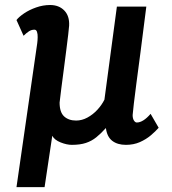

<svg xmlns="http://www.w3.org/2000/svg" viewBox="-20 -584 706 786"><path d="M47.5 182 132.5 -407.5Q134 -419 134.2 -431.8Q134.5 -444.5 131.5 -453.5Q128.5 -462.5 121 -462.5Q109 -462.5 98.8 -456Q88.5 -449.5 76.5 -437.5L47.5 -502Q57 -514.5 78.2 -529Q99.5 -543.5 127.8 -553.5Q156 -563.5 185 -563.5Q221.5 -563.5 243.2 -541Q265 -518.5 263 -479Q262.5 -469.5 259.2 -442.2Q256 -415 251.2 -377.5Q246.5 -340 241.2 -300Q236 -260 231.2 -223.8Q226.5 -187.5 224 -164Q224 -124.5 242.5 -107.5Q261 -90.5 291.5 -90.5Q315.5 -90.5 338 -102.8Q360.5 -115 378.5 -134.5Q396.5 -154 407.5 -176L458.5 -557H579Q565 -446 555 -369Q545 -292 538.2 -241.5Q531.5 -191 528 -160.5Q524.5 -130 523 -113Q523 -99 528.2 -90.8Q533.5 -82.5 540 -82.5Q553 -82.5 567.2 -91.5Q581.5 -100.5 596.5 -118L629.5 -61Q617 -46.5 597.5 -30Q578 -13.5 552.5 -2.2Q527 9 495.5 9Q461 9 439.5 -7.5Q418 -24 413.5 -60Q393.5 -37.5 374.2 -22Q355 -6.5 331.5 1.2Q308 9 274 9Q253.5 9 228.2 -1Q203 -11 194 -28L162.5 182Z"/></svg>

Font: Merriweather Sans Medium
Style: Italic
Weight: 500
Italic angle: -7.5°
Designer: Eben Sorkin
Foundry: Eben Sorkin
Version: Version 2.001